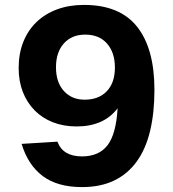

<svg xmlns="http://www.w3.org/2000/svg" viewBox="-20 -746 705 782"><path d="M314 16Q214 16 154 -29Q94 -74 68 -160L214 -169Q236 -109 314 -109Q383 -109 418 -154.5Q453 -200 459 -305Q403 -231 292 -231Q239 -231 195.5 -248Q152 -265 121 -296.5Q90 -328 73 -371.5Q56 -415 56 -469Q56 -528 75 -575.5Q94 -623 129 -656.5Q164 -690 213 -708Q262 -726 322 -726Q468 -726 538.5 -637Q609 -548 609 -380Q609 -287 591.5 -213.5Q574 -140 537.5 -89Q501 -38 445.5 -11Q390 16 314 16ZM325 -340Q382 -340 415 -374.5Q448 -409 448 -471Q448 -532 416 -568.5Q384 -605 327 -605Q272 -605 240 -569Q208 -533 208 -472Q208 -411 240 -375.5Q272 -340 325 -340Z"/></svg>

Font: Geist
Style: Bold
Weight: 400
Designer: Basement.studio, Andrés Briganti, Mateo Zaragoza
Foundry: Basement.studio, Vercel, Andrés Briganti, Guido Ferreyra, Mateo Zaragoza
Version: Version 1.401